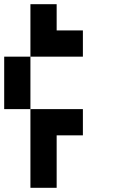

<svg xmlns="http://www.w3.org/2000/svg" viewBox="-20 -895 540 915"><path d="M0 -625H125V-375H0ZM125 0V-375H375V-250H250V0ZM125 -625V-875H250V-750H375V-625Z"/></svg>

Font: GalmuriMono7 Regular
Style: Regular
Weight: 400
Designer: Lee Minseo (quiple)
Version: Version 2.399;hotconv 1.1.1;makeotfexe 2.6.0 DEVELOPMENT